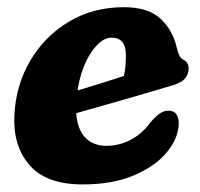

<svg xmlns="http://www.w3.org/2000/svg" viewBox="-20 -488 542 520"><path d="M464 -152.5Q463 -113.5 432 -75.8Q401 -38 343 -13.2Q285 11.5 204 11.5Q105 11.5 59.8 -41Q14.5 -93.5 19 -176.5Q23 -257.5 62 -323.8Q101 -390 166.5 -429.2Q232 -468.5 315.5 -468.5Q381.5 -468.5 415 -437.2Q448.5 -406 459.5 -356Q465 -333 474.5 -327.5Q490.5 -320.5 491 -302.5Q491 -287.5 480.8 -275.2Q470.5 -263 442.5 -255.5Q410 -245.5 365 -232.5Q320 -219.5 272.8 -206Q225.5 -192.5 186.5 -181.5Q189.5 -137.5 211 -115.2Q232.5 -93 268.5 -93Q302 -93 333.2 -109Q364.5 -125 387 -156Q403.5 -175 415.2 -182.2Q427 -189.5 440.5 -188Q454 -186.5 459.2 -176Q464.5 -165.5 464 -152.5ZM282 -386Q253.5 -386 226.5 -345.2Q199.5 -304.5 190 -243Q221.5 -252.5 255.5 -263Q289.5 -273.5 315.5 -282.5Q321 -305 321 -339Q321 -386 282 -386Z"/></svg>

Font: Fraunces 72pt S100
Style: Bold Italic
Weight: 700
Italic angle: -16°
Version: Version 1.000; ttfautohint (v1.8.3)